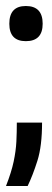

<svg xmlns="http://www.w3.org/2000/svg" viewBox="-40 -489 172 639"><path d="M-20 130Q-2 84 5.5 48.5Q13 13 14.5 -18Q16 -49 16 -81H100Q100 -3 84.5 46Q69 95 52 130ZM46 -352Q-9 -352 -9 -410Q-9 -469 46 -469Q102 -469 102 -410Q102 -352 46 -352Z"/></svg>

Font: Bricolage Grotesque 10pt Condensed
Style: Regular
Weight: 400
Width: 3
Designer: Mathieu Triay
Foundry: Atelier Triay
Version: Version 1.000; ttfautohint (v1.8.4.7-5d5b);gftools[0.9.29]